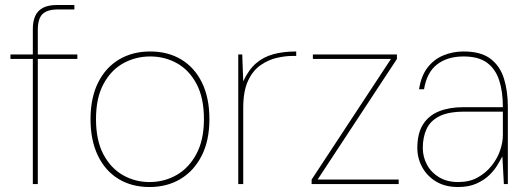

<svg xmlns="http://www.w3.org/2000/svg" viewBox="-20 -740 2122 772"><path d="M112 0V-623Q112 -654 121.5 -675.5Q131 -697 152.5 -708.5Q174 -720 211 -720H279V-702H214Q170 -702 151 -683.5Q132 -665 132 -619V0ZM22 -503V-521H291V-503Z M581 12Q510 12 456.5 -20.5Q403 -53 373.5 -114.5Q344 -176 344 -261Q344 -347 374.5 -408Q405 -469 459 -501Q513 -533 584 -533Q655 -533 708.5 -501Q762 -469 792 -408Q822 -347 822 -261Q822 -175 791 -114Q760 -53 706 -20.5Q652 12 581 12ZM581 -8Q640 -8 689.5 -36Q739 -64 769.5 -120.5Q800 -177 800 -261Q800 -347 770 -403Q740 -459 691 -486Q642 -513 584 -513Q526 -513 476.5 -486Q427 -459 396.5 -403Q366 -347 366 -261Q366 -176 395.5 -120Q425 -64 474 -36Q523 -8 581 -8Z M938 0V-521H954L958 -413Q980 -460 1009.5 -485.5Q1039 -511 1079 -522Q1119 -533 1171 -533V-515H1154Q1127 -515 1093.5 -507.5Q1060 -500 1028.5 -478.5Q997 -457 977.5 -415.5Q958 -374 958 -306V0Z M1233 0V-18L1552 -503H1238V-521H1576V-503L1257 -18H1583V0Z M1822 12Q1770 12 1733.5 -10Q1697 -32 1677.5 -68Q1658 -104 1658 -145Q1658 -204 1681 -240Q1704 -276 1745.5 -292.5Q1787 -309 1842 -309H2002Q2002 -372 1987 -417.5Q1972 -463 1938 -488Q1904 -513 1844 -513Q1779 -513 1737.5 -481Q1696 -449 1685 -381H1665Q1673 -434 1698.5 -467.5Q1724 -501 1762 -517Q1800 -533 1844 -533Q1914 -533 1952.5 -503.5Q1991 -474 2006.5 -423.5Q2022 -373 2022 -311V0H2006L2000 -111Q1993 -98 1980.5 -77Q1968 -56 1947.5 -36Q1927 -16 1896 -2Q1865 12 1822 12ZM1822 -8Q1868 -8 1901 -26.5Q1934 -45 1957 -74Q1980 -103 1991 -135.5Q2002 -168 2002 -197V-291H1846Q1783 -291 1746.5 -272.5Q1710 -254 1695 -221Q1680 -188 1680 -145Q1680 -109 1697 -77.5Q1714 -46 1746 -27Q1778 -8 1822 -8Z"/></svg>

Font: DM Sans 10pt Thin
Style: Regular
Weight: 250
Version: Version 4.004;gftools[0.9.30]